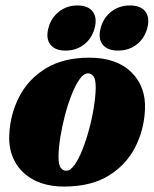

<svg xmlns="http://www.w3.org/2000/svg" viewBox="-20 -674 566 704"><path d="M308 -462.5Q407.5 -462.5 461.8 -409Q516 -355.5 511.5 -271Q508 -196.5 474.8 -132.5Q441.5 -68.5 377.2 -29.2Q313 10 215 10Q150.5 10 104.2 -14.2Q58 -38.5 34.5 -81.8Q11 -125 14 -181.5Q18 -257.5 51.5 -321.2Q85 -385 149 -423.8Q213 -462.5 308 -462.5ZM223 -48Q238 -48 253.2 -69.2Q268.5 -90.5 282.2 -125.2Q296 -160 307 -201Q318 -242 324.2 -281.8Q330.5 -321.5 331 -352Q331 -383 323 -394Q315 -405 302.5 -405Q287 -405 271.8 -383.5Q256.5 -362 242.8 -327.2Q229 -292.5 218.2 -251.5Q207.5 -210.5 201.2 -170.8Q195 -131 194.5 -100.5Q194.5 -69.5 202.5 -58.8Q210.5 -48 223 -48ZM220.5 -488.5Q182 -488.5 164.8 -510.5Q147.5 -532.5 157.5 -571Q167.5 -609 196.5 -631.5Q225.5 -654 264 -654Q303 -654 320 -631.5Q337 -609 327 -571Q317 -533 288.2 -510.8Q259.5 -488.5 220.5 -488.5ZM413 -488.5Q374 -488.5 356.5 -510.5Q339 -532.5 349 -571Q359 -609 388.2 -631.5Q417.5 -654 456.5 -654Q496 -654 513 -631.5Q530 -609 520 -571Q510 -533 481.2 -510.8Q452.5 -488.5 413 -488.5Z"/></svg>

Font: Fraunces 144pt S050 Black
Style: Italic
Weight: 900
Italic angle: -16°
Version: Version 1.000; ttfautohint (v1.8.3)